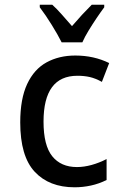

<svg xmlns="http://www.w3.org/2000/svg" viewBox="-20 -786 540 816"><path d="M297 10Q189 10 127.5 -56Q66 -122 66 -266Q66 -366 95.5 -429Q125 -492 178 -521Q231 -550 300 -550Q379 -550 444 -518L413 -438Q386 -453 362 -458.5Q338 -464 309 -464Q165 -464 165 -269Q165 -168 202 -122Q239 -76 307 -76Q337 -76 369.5 -85Q402 -94 433 -110V-21Q401 -5 366.5 2.5Q332 10 297 10ZM242 -606Q226 -638 200 -680Q174 -722 149 -755V-766H202Q221 -749 242.5 -724.5Q264 -700 286 -675Q311 -704 328.5 -723Q346 -742 370 -766H423V-755Q408 -735 390.5 -709Q373 -683 356.5 -656Q340 -629 330 -606Z"/></svg>

Font: Noto Sans Mono ExtraCondensed Medium
Style: Regular
Weight: 500
Width: 2
Designer: Monotype Design Team
Foundry: Monotype Imaging Inc.
Version: Version 2.014